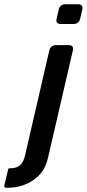

<svg xmlns="http://www.w3.org/2000/svg" viewBox="-27 -687 406 897"><path d="M177 104C186 88 193 69 198 47L314 -454C317 -466 309 -476 297 -476H231C219 -476 207 -466 204 -454L90 39C82 72 68 99 23 99H18C14 99 12 101 11 105L-7 180C-8 186 -5 190 1 190H11C91 190 151 148 177 104ZM254 -575H320C332 -575 344 -585 347 -597L358 -645C361 -657 353 -667 341 -667H275C263 -667 251 -657 248 -645L237 -597C234 -585 242 -575 254 -575Z"/></svg>

Font: DIN Rundschrift
Style: MittelKursiv
Weight: 400
Version: Version 1.027